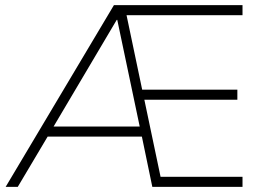

<svg xmlns="http://www.w3.org/2000/svg" viewBox="-20 -725 1011 745"><path d="M2 0 422 -705H921V-666H459L466 -690L534 -366L517 -377H901V-338H525L538 -348L607 -20L586 -39H921V0H571L528 -207L548 -195H153L172 -207L49 0ZM433 -648 182 -224 173 -234H530L524 -225L435 -648Z"/></svg>

Font: Nunito Sans 12pt ExtraLight 12pt ExtraLight
Style: Regular
Weight: 250
Version: Version 3.101;gftools[0.9.27]